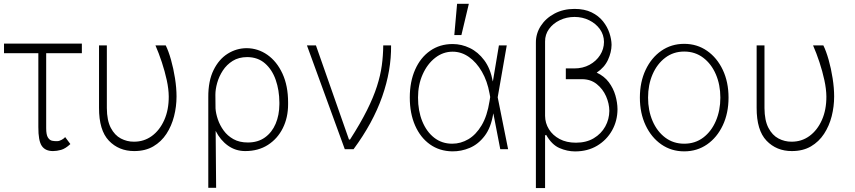

<svg xmlns="http://www.w3.org/2000/svg" viewBox="-20 -784 4491 1009"><path d="M410.2 -555V-504.3H222.7V-110.4Q222.7 -75.6 231.9 -61.3Q241.1 -46.9 253.7 -44.4Q266.3 -41.9 276.3 -42.3Q279.8 -42.3 281.2 -42.3Q291.5 -42.3 304.5 -49.5Q317.5 -56.8 322.4 -63.6L349.8 -27Q323.9 -2.8 301.1 3.6Q278.4 9.9 258.5 9.9Q218 9.9 199.6 -17.2Q181.1 -44.4 181.5 -116.5V-504.3H1.1V-555Z M500.4 -545.5H541.5V-215.9Q541.9 -150.9 562.3 -112Q582.7 -73.2 615.2 -56.1Q647.7 -39.1 683.6 -39.4Q736.5 -39.1 777.9 -69.2Q819.2 -99.4 843.2 -153.2Q867.2 -207 866.8 -277Q866.5 -315.7 856.4 -362.6Q846.2 -409.4 830.4 -457.2Q814.6 -505 796.9 -545.5H850.9Q865.8 -515.6 878.7 -469.6Q891.7 -423.7 899.7 -372.7Q907.7 -321.7 907.7 -277Q907.7 -224.1 894.7 -173.1Q881.7 -122.2 854.8 -80.8Q827.8 -39.4 785.7 -14.7Q743.6 9.9 685.4 9.9Q604.4 9.9 552.2 -44.7Q500 -99.4 500.4 -217.3Z M1074.6 203.1V-274.1Q1074.2 -358.7 1102.3 -415.7Q1130.3 -472.7 1176.3 -501.6Q1222.3 -530.5 1275.9 -530.9Q1335.9 -530.5 1385.5 -495.7Q1435 -460.9 1464.5 -397Q1494 -333.1 1494 -245.7V-235.8Q1494 -166.2 1466.3 -110.6Q1438.6 -55 1388 -22.5Q1337.4 9.9 1268.8 9.9Q1218 9.9 1177.9 -18.8Q1137.8 -47.6 1113.3 -96.2L1115.8 203.1ZM1112.6 -214.5Q1114.3 -187.9 1124.8 -156.8Q1135.3 -125.7 1155.4 -98Q1175.4 -70.3 1206.9 -52.7Q1238.3 -35.2 1282.3 -35.2Q1335.6 -35.2 1372.5 -61.8Q1409.4 -88.4 1428.6 -133.7Q1447.8 -179 1448.2 -235.8V-245.7Q1447.8 -310 1429 -364Q1410.2 -418 1372.7 -450.8Q1335.2 -483.7 1278.8 -484Q1234.4 -483.7 1202.8 -464Q1171.2 -444.2 1151.1 -413.4Q1131 -382.5 1121.4 -348.5Q1111.9 -314.6 1111.9 -285.9Z M1791.9 0 1593 -545.5H1640.3L1813.9 -50.8H1819.6Q1874.3 -136 1908.4 -204.4Q1942.5 -272.7 1960.9 -330.3Q1979.4 -387.8 1986.5 -440.2Q1993.6 -492.5 1994 -545.5H2035.2Q2036.9 -414.4 1988.5 -276.3Q1940 -138.1 1838.1 0Z M2356.5 11.4Q2289.4 10.3 2239.3 -25.4Q2189.3 -61.1 2161.4 -124.5Q2133.5 -187.9 2133.5 -271.7Q2133.5 -354.8 2161.6 -418.1Q2189.6 -481.5 2240.4 -517Q2291.2 -552.6 2358.7 -552.6Q2405.5 -552.6 2449 -531.6Q2492.5 -510.7 2524.9 -467.3Q2557.2 -424 2569.6 -356.9H2570.3L2601.9 -545.5H2643.1L2595.5 -272.7L2650.2 0H2609L2572.8 -187.1H2572.1Q2560.4 -113.6 2527 -69.8Q2493.6 -25.9 2448.7 -6.9Q2403.8 12.1 2356.5 11.4ZM2556.1 -274.1 2552.6 -293Q2541.2 -357.6 2512.6 -407.1Q2484 -456.7 2444.2 -484.6Q2404.5 -512.4 2358.7 -512.4Q2308.2 -512.4 2266.9 -480.1Q2225.5 -447.8 2201.2 -393.1Q2176.8 -338.4 2176.8 -271.3Q2176.8 -201.3 2199.2 -146.5Q2221.6 -91.6 2261.9 -60.2Q2302.2 -28.8 2356.5 -28.8Q2401.3 -28.8 2441.4 -52.4Q2481.5 -76 2511 -125.4Q2540.5 -174.7 2552.6 -252.5ZM2367.5 -599.8 2382.1 -764.2H2443.9L2404.8 -599.8Z M2999.3 -737.2Q3051.8 -737.2 3088.8 -719.1Q3125.7 -701 3148.8 -672.1Q3171.9 -643.1 3182.7 -610.4Q3193.5 -577.8 3193.9 -548.3Q3193.5 -509.6 3175.1 -469.5Q3156.6 -429.3 3115.8 -402.3Q3155.5 -383.9 3179.3 -352.1Q3203.1 -320.3 3214 -282.7Q3224.8 -245 3225.1 -209.9Q3224.8 -149.1 3196.6 -98.7Q3168.3 -48.3 3118.3 -18.3Q3068.2 11.7 3002.1 11.7Q2960.9 11.7 2920.3 -5.9Q2879.6 -23.4 2850.1 -75.3L2844.5 -72.4V204.5H2796.2V-559.3Q2795.8 -607.2 2821.9 -647.7Q2848 -688.2 2894.2 -712.7Q2940.3 -737.2 2999.3 -737.2ZM2953.5 -420.5V-424.4H2997.9Q3043 -424.4 3078.1 -443.5Q3113.3 -462.7 3133.5 -494.3Q3153.8 -525.9 3154.1 -563.6Q3153.8 -601.2 3132.5 -630.9Q3111.2 -660.5 3076 -677.7Q3040.8 -695 2999.3 -695Q2957.4 -695 2921.9 -677.9Q2886.4 -660.9 2865.2 -631.6Q2844.1 -602.3 2844.5 -565.7V-177.6Q2844.5 -176.1 2844.5 -175.1Q2844.8 -137.1 2864.7 -104.9Q2884.6 -72.8 2920.8 -53.4Q2957 -34.1 3006.4 -34.1Q3061.1 -34.1 3100.3 -57.5Q3139.6 -81 3160.7 -119.1Q3181.8 -157.3 3182.2 -201.3Q3181.8 -239.7 3165 -278.1Q3148.1 -316.4 3115.9 -342.2Q3083.8 -367.9 3038 -367.9H2987.9Q2986.9 -367.9 2986.2 -367.9H2953.5Z M3575.6 11.4Q3508.2 11.4 3455.6 -25Q3403.1 -61.4 3372.9 -125.4Q3342.7 -189.3 3342.7 -271Q3342.7 -353 3372.9 -416.9Q3403.1 -480.8 3455.6 -517.2Q3508.2 -553.6 3575.6 -553.6Q3643.1 -553.6 3695.7 -517Q3748.2 -480.5 3778.4 -416.7Q3808.6 -353 3808.6 -271Q3808.6 -189.3 3778.4 -125.4Q3748.2 -61.4 3695.7 -25Q3643.1 11.4 3575.6 11.4ZM3575.6 -28.8Q3633.2 -28.8 3675.8 -61.1Q3718.4 -93.4 3742 -148.4Q3765.6 -203.5 3765.6 -271Q3765.6 -338.4 3742 -393.3Q3718.4 -448.2 3675.6 -480.6Q3632.8 -513.1 3575.6 -513.1Q3518.8 -513.1 3476 -480.6Q3433.2 -448.2 3409.4 -393.3Q3385.7 -338.4 3385.7 -271Q3385.7 -203.5 3409.3 -148.4Q3432.9 -93.4 3475.7 -61.1Q3518.5 -28.8 3575.6 -28.8Z M3956.3 -545.5H3997.5V-215.9Q3997.9 -150.9 4018.3 -112Q4038.7 -73.2 4071.2 -56.1Q4103.7 -39.1 4139.6 -39.4Q4192.5 -39.1 4233.8 -69.2Q4275.2 -99.4 4299.2 -153.2Q4323.2 -207 4322.8 -277Q4322.4 -315.7 4312.3 -362.6Q4302.2 -409.4 4286.4 -457.2Q4270.6 -505 4252.8 -545.5H4306.8Q4321.7 -515.6 4334.7 -469.6Q4347.7 -423.7 4355.6 -372.7Q4363.6 -321.7 4363.6 -277Q4363.6 -224.1 4350.7 -173.1Q4337.7 -122.2 4310.7 -80.8Q4283.7 -39.4 4241.7 -14.7Q4199.6 9.9 4141.3 9.9Q4060.4 9.9 4008.2 -44.7Q3956 -99.4 3956.3 -217.3Z"/></svg>

Font: Inter UI Extra Light
Style: Regular
Weight: 200
Designer: Rasmus Andersson
Foundry: rsms
Version: 3.2;8d6f07862